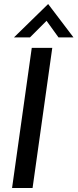

<svg xmlns="http://www.w3.org/2000/svg" viewBox="-20 -935 386 955"><path d="M138 -697H240L142 0H40ZM219.5 -915 345.5 -749H271L211.5 -831.5L129 -749H49.5Z"/></svg>

Font: HK Grotesk Medium
Style: Italic
Weight: 500
Italic angle: -8°
Designer: Alfredo Marco Pradil
Foundry: Hanken Design Co.
Version: Version 3.004